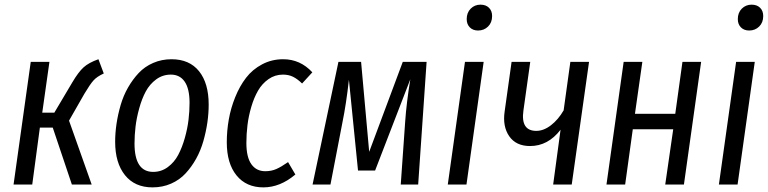

<svg xmlns="http://www.w3.org/2000/svg" viewBox="-20 -791 3292 823"><path d="M401.9 -537.1 424.8 -476.1Q395 -462.4 380.4 -445.8Q365.7 -429.2 341.8 -389.2L275.9 -273.9L373 0H288.1L206.1 -244.1H150.9L118.2 0H38.1L111.8 -525.9H191.9L161.1 -308.1H212.9L290 -438Q315.9 -481.9 338.1 -502.2Q360.4 -522.5 401.9 -537.1Z M633.8 12.2Q557.6 12.2 515.6 -40.3Q473.6 -92.8 473.6 -183.1Q473.6 -221.2 479.5 -260.7Q485.4 -300.3 497.1 -340.6Q508.8 -380.9 528.8 -415.8Q548.8 -450.7 574.5 -478Q600.1 -505.4 636.5 -521.2Q672.9 -537.1 715.3 -537.1Q792 -537.1 833.3 -485.6Q874.5 -434.1 874.5 -342.8Q874.5 -305.2 868.9 -266.1Q863.3 -227.1 851.8 -186.5Q840.3 -146 820.8 -110.8Q801.3 -75.7 775.6 -47.9Q750 -20 713.4 -3.9Q676.8 12.2 633.8 12.2ZM636.7 -54.2Q671.4 -54.2 699.2 -74.7Q727.1 -95.2 743.9 -127Q760.7 -158.7 772.2 -199.5Q783.7 -240.2 788.1 -277.6Q792.5 -314.9 792.5 -350.1Q792.5 -410.6 771.7 -440.9Q751 -471.2 712.4 -471.2Q677.2 -471.2 649.4 -450.7Q621.6 -430.2 604.7 -398.7Q587.9 -367.2 576.7 -326.4Q565.4 -285.6 561 -248.5Q556.6 -211.4 556.6 -175.8Q556.6 -54.2 636.7 -54.2Z M1193.8 -537.1Q1267.1 -537.1 1318.8 -481L1274.9 -433.1Q1254.9 -452.6 1236.1 -461.9Q1217.3 -471.2 1192.9 -471.2Q1158.7 -471.2 1131.1 -451.9Q1103.5 -432.6 1086.2 -402.6Q1068.8 -372.6 1057.1 -332.8Q1045.4 -293 1040.8 -254.6Q1036.1 -216.3 1036.1 -178.2Q1036.1 -117.2 1057.4 -87.2Q1078.6 -57.1 1117.2 -57.1Q1143.1 -57.1 1164.3 -66.4Q1185.5 -75.7 1214.8 -96.2L1246.1 -43Q1180.7 12.2 1108.9 12.2Q1035.6 12.2 993.9 -39.1Q952.1 -90.3 952.1 -181.2Q952.1 -230 960.7 -278.8Q969.2 -327.6 988.3 -374.8Q1007.3 -421.9 1034.7 -457.5Q1062 -493.2 1103.3 -515.1Q1144.5 -537.1 1193.8 -537.1Z M1808.6 -525.9 1772.5 0H1697.8L1716.8 -270Q1722.2 -349.1 1738.8 -451.2L1587.9 -60.1H1514.6L1475.6 -449.2Q1463.9 -344.2 1447.8 -266.1L1396.5 0H1319.8L1430.7 -525.9H1527.8L1562.5 -140.1L1706.5 -525.9Z M2029.3 -660.2Q2007.3 -660.2 1993.9 -673.6Q1980.5 -687 1980.5 -709Q1980.5 -736.8 1997.6 -753.9Q2014.6 -771 2039.6 -771Q2062.5 -771 2075.9 -757.8Q2089.4 -744.6 2089.4 -722.2Q2089.4 -694.3 2072 -677.2Q2054.7 -660.2 2029.3 -660.2ZM2053.2 -525.9 1979.5 0H1899.4L1973.1 -525.9Z M2504.9 -525.9 2430.7 0H2351.1L2382.8 -234.9Q2329.1 -165 2252 -165Q2191.9 -165 2162.8 -207Q2133.8 -249 2143.1 -313L2172.9 -525.9H2252.9L2223.6 -316.9Q2211.4 -230 2278.8 -230Q2310.5 -230 2341.8 -254.2Q2373 -278.3 2396 -317.9L2424.8 -525.9Z M2831.5 0 2865.7 -236.8H2692.4L2659.7 0H2579.6L2653.3 -525.9H2733.4L2701.7 -303.2H2874.5L2905.3 -525.9H2985.4L2911.6 0Z M3191.4 -660.2Q3169.4 -660.2 3156 -673.6Q3142.6 -687 3142.6 -709Q3142.6 -736.8 3159.7 -753.9Q3176.8 -771 3201.7 -771Q3224.6 -771 3238 -757.8Q3251.5 -744.6 3251.5 -722.2Q3251.5 -694.3 3234.1 -677.2Q3216.8 -660.2 3191.4 -660.2ZM3215.3 -525.9 3141.6 0H3061.5L3135.3 -525.9Z"/></svg>

Font: Fira Sans Compressed Book
Style: Italic
Weight: 350
Width: 3
Italic angle: -8°
Designer: Carrois Corporate & Edenspiekermann AG
Foundry: Carrois Corporate GbR & Edenspiekermann AG
Version: Version 4.203;PS 004.203;hotconv 1.0.88;makeotf.lib2.5.64775